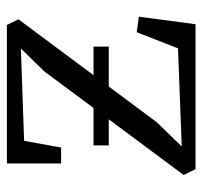

<svg xmlns="http://www.w3.org/2000/svg" viewBox="-35 -537 572 542"><g transform="rotate(-90 251.0 -266.0)"><path d="M385 -493 124.5 -484 105.5 -379.5H60.5V-532.5H451.5L467.5 -500L177 -109.5L108.5 -39L385.5 -49.5L431 -166L475 -160L453.5 0H44.5L28 -33.5L320.5 -427ZM111.5 -288H390.5V-245H111.5Z"/></g></svg>

Font: Merriweather 72pt Light
Style: Regular
Weight: 300
Version: Version 2.100